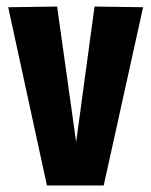

<svg xmlns="http://www.w3.org/2000/svg" viewBox="-20 -565 461 585"><path d="M123 0 5 -543 154 -545 212 -132 268 -545 416 -543 296 0Z"/></svg>

Font: Georama Condensed
Style: Bold
Weight: 700
Width: 3
Designer: Jean-Baptiste Levee
Foundry: Production Type
Version: Version 1.000